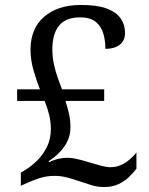

<svg xmlns="http://www.w3.org/2000/svg" viewBox="-20 -744 599 774"><path d="M399 10Q374 10 349 2.5Q324 -5 298 -14Q275 -22 250.5 -28.5Q226 -35 200 -35Q167 -35 138 -25.5Q109 -16 77 -1L64 5V-48L82 -59Q107 -74 130.5 -97.5Q154 -121 169.5 -152.5Q185 -184 185 -224Q185 -253 178 -281.5Q171 -310 160 -337H49V-384H141Q128 -416 115.5 -459Q103 -502 103 -543Q103 -629 158 -676.5Q213 -724 307 -724Q372 -724 410.5 -709.5Q449 -695 466.5 -669.5Q484 -644 484 -612Q484 -580 462.5 -563.5Q441 -547 405 -547Q405 -578 397 -607Q389 -636 367 -655Q345 -674 303 -674Q245 -674 218 -640.5Q191 -607 191 -545Q191 -514 197.5 -484.5Q204 -455 213 -429.5Q222 -404 230 -384H400V-337H244Q252 -312 258 -286Q264 -260 264 -230Q264 -202 253 -177.5Q242 -153 222.5 -132.5Q203 -112 176 -94L178 -90Q198 -100 216.5 -104Q235 -108 251 -108Q265 -108 280.5 -105Q296 -102 312.5 -97.5Q329 -93 345 -88Q368 -81 389 -75.5Q410 -70 425 -70Q448 -70 467 -78.5Q486 -87 502 -100.5Q518 -114 530 -129V-64Q518 -48 500 -30.5Q482 -13 457.5 -1.5Q433 10 399 10Z"/></svg>

Font: Noto Serif Tibetan
Style: Regular
Weight: 400
Designer: Monotype Design Team
Foundry: Monotype Imaging Inc.
Version: Version 2.103